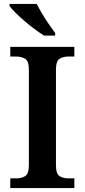

<svg xmlns="http://www.w3.org/2000/svg" viewBox="-20 -951 428 971"><path d="M32 0V-49H63Q89 -49 107.5 -60.5Q126 -72 126 -116V-598Q126 -642 107.5 -653.5Q89 -665 63 -665H32V-714H356V-665H325Q299 -665 281 -653.5Q263 -642 263 -598V-116Q263 -72 281 -60.5Q299 -49 325 -49H356V0ZM203 -771Q180 -785 154 -804.5Q128 -824 102.5 -846Q77 -868 57 -888Q37 -908 28 -921V-931H166Q177 -909 193 -882Q209 -855 227 -829Q245 -803 259 -784V-771Z"/></svg>

Font: Noto Serif Toto SemiBold
Style: Regular
Weight: 600
Designer: Monotype Design Team
Foundry: Monotype Imaging Inc.
Version: Version 2.001; ttfautohint (v1.8.4.7-5d5b)